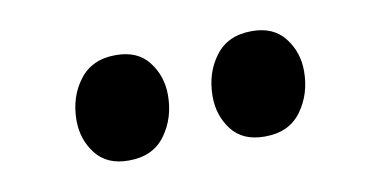

<svg xmlns="http://www.w3.org/2000/svg" viewBox="-34 -867 622 314"><g transform="rotate(-10 277.0 -710.0)"><path d="M159.5 -623.5Q124 -623.5 105.5 -647.2Q87 -671 87 -702.5Q87 -741.5 108 -769.2Q129 -797 168 -797H169Q205 -797 223.2 -773.2Q241.5 -749.5 241.5 -718Q241.5 -680 221 -651.8Q200.5 -623.5 160.5 -623.5ZM385.5 -623.5Q349.5 -623.5 331.2 -647.2Q313 -671 313 -702.5Q313 -741.5 333.8 -769.2Q354.5 -797 394 -797H395Q430.5 -797 449 -773.2Q467.5 -749.5 467.5 -718Q467.5 -680 447 -651.8Q426.5 -623.5 386.5 -623.5Z"/></g></svg>

Font: Merriweather 48pt Black
Style: Regular
Weight: 900
Version: Version 2.100